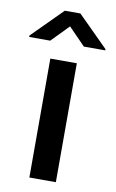

<svg xmlns="http://www.w3.org/2000/svg" viewBox="-122 -793 509 840"><g transform="rotate(10 132.0 -373.0)"><path d="M188 -528.3V0H70.3V-528.3ZM165.5 -745.6 300.8 -610.8V-605.5H205.6L130.9 -682.1L56.2 -605.5H-37.1V-611.8L96.2 -745.6Z"/></g></svg>

Font: Vazirmatn RD Medium
Style: Regular
Weight: 500
Designer: Saber Rastikerdar
Foundry: Saber Rastikerdar
Version: Version 33.003